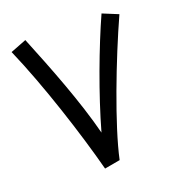

<svg xmlns="http://www.w3.org/2000/svg" viewBox="-127 -794 833 904"><g transform="rotate(-20 289.0 -342.5)"><path d="M246 6 324 -8C358 -168 471 -462 558 -654L480 -686C416 -544 337 -334 288 -159C245 -328 168 -524 100 -691L20 -660C107 -461 197 -181 246 6Z"/></g></svg>

Font: Noto Sans Arabic UI
Style: Regular
Weight: 400
Designer: Monotype Design Team, Nadine Chahine and Nizar Qandah
Foundry: Monotype Imaging Inc.
Version: Version 2.010